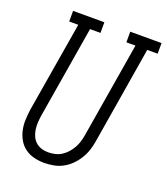

<svg xmlns="http://www.w3.org/2000/svg" viewBox="-136 -830 812 934"><g transform="rotate(20 269.5 -363.5)"><path d="M201 8Q174 8 148 1.5Q122 -5 101.5 -20Q81 -35 68 -57.5Q55 -80 49.5 -105.5Q44 -131 45 -158Q46 -185 50 -213L128 -680H81V-735H243V-680H189L110 -204Q107 -185 106 -166.5Q105 -148 107.5 -130.5Q110 -113 117 -97Q124 -81 136.5 -69.5Q149 -58 166 -52.5Q183 -47 202 -47Q219 -47 237 -51Q255 -55 270.5 -65Q286 -75 298.5 -89Q311 -103 320 -119Q329 -135 334 -152Q339 -169 342 -186L424 -680H377V-735H539V-680H485L402 -177Q398 -153 390.5 -129.5Q383 -106 369.5 -84Q356 -62 337.5 -43.5Q319 -25 296.5 -13Q274 -1 249.5 3.5Q225 8 201 8Z"/></g></svg>

Font: Iosevka Slab Light Oblique
Style: Regular
Weight: 300
Italic angle: -9°
Monospace: yes
Designer: Belleve Invis
Foundry: Belleve Invis
Version: Version 11.1.1; ttfautohint (v1.8.3)